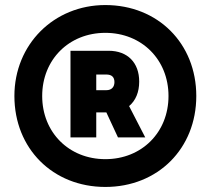

<svg xmlns="http://www.w3.org/2000/svg" viewBox="-20 -730 834 760"><path d="M397 10C605 10 757 -142 757 -350C757 -558 605 -710 397 -710C193 -710 37 -554 37 -350C37 -142 189 10 397 10ZM397 -100C253 -100 147 -206 147 -350C147 -494 253 -600 397 -600C541 -600 647 -494 647 -350C647 -206 541 -100 397 -100ZM259 -186H361V-285H401L447 -186H555L491 -310C517 -332 531 -365 531 -407C531 -482 485 -529 410 -529H259ZM361 -373V-435H401C422 -435 433 -425 433 -405C433 -386 422 -373 401 -373Z"/></svg>

Font: Fixel Display ExtraBold
Style: Regular
Weight: 800
Designer: AlfaBravo + MacPaw
Foundry: Kyrylo Tkachov, Marchela Mozhyna, Serhii Makarenko, Maria Weinstein, Zakhar Kryvoshyya
Version: Version 1.211